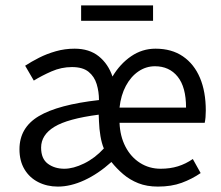

<svg xmlns="http://www.w3.org/2000/svg" viewBox="-20 -678 818 710"><path d="M194 12Q154 12 121.5 -4.5Q89 -21 70.5 -52Q52 -83 52 -126Q52 -206 123.5 -248.5Q195 -291 346 -308Q346 -339 337.5 -367Q329 -395 307.5 -412.5Q286 -430 246 -430Q207 -430 170.5 -414Q134 -398 105 -380L73 -435Q96 -450 124.5 -464.5Q153 -479 186.5 -488.5Q220 -498 256 -498Q310 -498 345 -470Q380 -442 396 -395Q424 -442 465 -470Q506 -498 555 -498Q615 -498 656.5 -469.5Q698 -441 719.5 -390Q741 -339 741 -269Q741 -256 740 -244.5Q739 -233 737 -224H422Q424 -174 444 -135.5Q464 -97 498 -75.5Q532 -54 574 -54Q609 -54 638 -63Q667 -72 693 -90L722 -38Q690 -16 652 -2Q614 12 564 12Q523 12 491.5 -0.5Q460 -13 435.5 -34Q411 -55 392 -79Q343 -35 292 -11.5Q241 12 194 12ZM218 -54Q251 -54 291 -73.5Q331 -93 364 -129Q356 -148 351.5 -174.5Q347 -201 346 -229L345 -254Q230 -239 181 -209Q132 -179 132 -132Q132 -91 157 -72.5Q182 -54 218 -54ZM422 -280H668Q668 -356 637 -394.5Q606 -433 553 -433Q520 -433 492 -414Q464 -395 445.5 -360.5Q427 -326 422 -280ZM280 -601V-658H546V-601Z"/></svg>

Font: Mada
Style: Regular
Weight: 400
Designer: Khaled Hosny
Version: Version 1.5